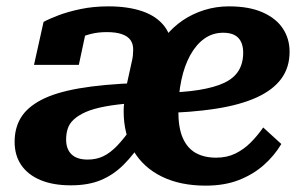

<svg xmlns="http://www.w3.org/2000/svg" viewBox="-20 -571 956 604"><path d="M316 -470Q288 -470 265 -464Q242 -458 226 -449.5Q210 -441 201 -433Q198 -441 202 -450Q206 -459 214 -467Q222 -475 232.5 -480Q243 -485 253 -484L228 -367H87L117 -502Q133 -511 163 -522.5Q193 -534 233.5 -542.5Q274 -551 321 -551Q383 -551 428 -535.5Q473 -520 497.5 -488Q522 -456 522 -406L521 -361L375 -288L393 -370Q397 -386 398 -396Q399 -406 399 -415Q399 -433 390.5 -445Q382 -457 363.5 -463.5Q345 -470 316 -470ZM203 12Q147 12 107.5 -4.5Q68 -21 47 -51.5Q26 -82 26 -125Q26 -168 45.5 -200.5Q65 -233 109.5 -256.5Q154 -280 229 -293Q304 -306 415 -310L401 -247Q348 -243 310.5 -236Q273 -229 249.5 -218.5Q226 -208 212 -195Q198 -182 193 -166Q188 -150 188 -132Q188 -102 205 -85.5Q222 -69 256 -69Q283 -69 305 -79.5Q327 -90 349 -113Q371 -136 396 -172L431 -131Q401 -85 369 -53Q337 -21 297.5 -4.5Q258 12 203 12ZM627 13Q547 13 489 -15.5Q431 -44 400 -96.5Q369 -149 369 -221Q369 -250 376.5 -276.5Q384 -303 397.5 -325Q411 -347 427 -363.5Q443 -380 460 -389Q476 -426 500 -456Q524 -486 555 -507Q586 -528 623 -539.5Q660 -551 700 -551Q764 -551 806.5 -532Q849 -513 870 -481Q891 -449 891 -408Q891 -359 865 -323.5Q839 -288 787.5 -264.5Q736 -241 659 -229Q582 -217 481 -215L485 -279Q556 -280 605.5 -288Q655 -296 685.5 -310.5Q716 -325 730.5 -348.5Q745 -372 745 -405Q745 -436 729.5 -452Q714 -468 682 -468Q649 -468 623 -449.5Q597 -431 578.5 -397.5Q560 -364 550.5 -319Q541 -274 541 -221Q541 -169 555 -137Q569 -105 595.5 -90Q622 -75 660 -75Q694 -75 720.5 -88Q747 -101 768.5 -122.5Q790 -144 808 -170L865 -118Q843 -81 809.5 -51.5Q776 -22 731 -4.5Q686 13 627 13Z"/></svg>

Font: Roboto Serif 20pt
Style: Bold Italic
Weight: 700
Italic angle: -10°
Version: Version 1.007